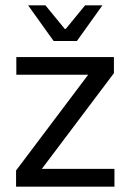

<svg xmlns="http://www.w3.org/2000/svg" viewBox="-20 -703 492 723"><path d="M411 -67V0H40.5V-61L312 -421.5H41.5V-488H409V-427.5L137.5 -67ZM182 -548.5 86.5 -682V-683H151L224 -594H227.5L300.5 -683H365V-682L269.5 -548.5Z"/></svg>

Font: Anek Latin
Style: Regular
Weight: 400
Designer: Yesha Goshar
Foundry: Ek Type
Version: Version 1.003